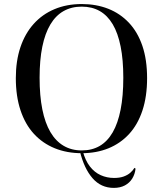

<svg xmlns="http://www.w3.org/2000/svg" viewBox="-20 -743 806 950"><path d="M375.2 5H389.7Q402 51.4 424.8 80.6Q447.5 109.9 478.3 123.7Q509 137.5 544.4 137.5Q572 137.5 591.8 130.4Q611.7 123.2 624.9 111.6Q638.1 100 645.2 87.6L650.7 91.3Q647.8 118.8 634.3 140.5Q620.8 162.2 597.7 174.5Q574.6 186.7 543.1 186.7Q479.7 186.7 437.8 138.7Q395.9 90.6 375.2 5ZM384.5 -723Q455.9 -723 515.1 -699.8Q574.2 -676.6 617.6 -630.7Q661 -584.8 684.4 -516.3Q707.8 -447.7 707.8 -356.1Q707.8 -265.9 684.8 -196.4Q661.8 -126.8 618.9 -80.1Q576 -33.4 516.6 -9.2Q457.2 15 384.5 15Q311.1 15 251 -9.4Q191 -33.8 147.8 -80.7Q104.7 -127.7 81.5 -197.2Q58.3 -266.8 58.3 -356.5Q58.3 -441.7 81 -509.3Q103.8 -577 146.5 -624.6Q189.2 -672.3 249.5 -697.6Q309.8 -723 384.5 -723ZM384.5 -710.2Q333.8 -710.2 294.7 -688.2Q255.7 -666.2 229.3 -622.1Q202.9 -578 189.4 -512.1Q175.9 -446.3 175.9 -358.3Q175.9 -269.4 189.4 -202Q202.9 -134.6 229.3 -89.6Q255.7 -44.7 294.7 -21.7Q333.8 1.3 384.5 1.3Q435.1 1.3 473.5 -21Q511.8 -43.4 537.7 -88.3Q563.6 -133.3 576.8 -200.7Q590.1 -268 590.1 -358.7Q590.1 -447.2 576.8 -513.2Q563.6 -579.3 537.7 -623Q511.8 -666.6 473.5 -688.4Q435.1 -710.2 384.5 -710.2Z"/></svg>

Font: Kalnia Thin
Style: Regular
Weight: 100
Version: Version 1.105